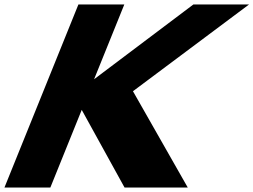

<svg xmlns="http://www.w3.org/2000/svg" viewBox="-22 -845 1142 865"><path d="M824 0 577 -434 1100.2 -825H849.4L401.9 -488L538.1 -825H331.3L-2 0H204.8L346.2 -350L539.2 0Z"/></svg>

Font: Hussar
Style: BdWideOblFour
Weight: 700
Foundry: Cannot Into Space Fonts
Version: Version 2.00